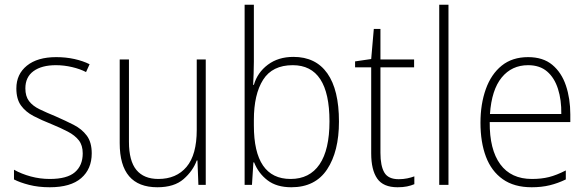

<svg xmlns="http://www.w3.org/2000/svg" viewBox="-20 -780 2480 810"><path d="M367 -133Q367 -67 322.5 -28.5Q278 10 190 10Q142 10 103 0Q64 -10 39 -23V-64Q71 -46 110 -35.5Q149 -25 190 -25Q263 -25 296 -53.5Q329 -82 329 -133Q329 -167 312.5 -188Q296 -209 266.5 -224.5Q237 -240 198 -256Q155 -273 121.5 -290.5Q88 -308 68.5 -335Q49 -362 49 -407Q49 -467 93.5 -503Q138 -539 217 -539Q258 -539 294 -531Q330 -523 358 -509L343 -476Q318 -489 284 -497Q250 -505 216 -505Q156 -505 121.5 -480Q87 -455 87 -407Q87 -374 102.5 -353.5Q118 -333 147 -319Q176 -305 215 -289Q256 -271 290.5 -253.5Q325 -236 346 -208Q367 -180 367 -133Z M848 -529V0H817L813 -103H810Q794 -59 754.5 -24.5Q715 10 644 10Q485 10 485 -176V-529H524V-182Q524 -101 555.5 -63Q587 -25 648 -25Q724 -25 767 -76Q810 -127 810 -232V-529Z M1051 -520Q1051 -497 1050 -469.5Q1049 -442 1048 -422H1051Q1066 -474 1110 -507Q1154 -540 1218 -540Q1312 -540 1361 -470.5Q1410 -401 1410 -267Q1410 -141 1360 -65.5Q1310 10 1209 10Q1147 10 1108.5 -19.5Q1070 -49 1052 -95H1049L1043 0H1012V-760H1051ZM1215 -505Q1129 -505 1090 -443.5Q1051 -382 1051 -274V-251Q1051 -25 1206 -25Q1286 -25 1328 -86.5Q1370 -148 1370 -268Q1370 -505 1215 -505Z M1662 -24Q1681 -24 1698 -27.5Q1715 -31 1728 -36V-3Q1714 3 1697 6.5Q1680 10 1657 10Q1597 10 1571.5 -26.5Q1546 -63 1546 -133V-496H1478V-521L1546 -531L1557 -658H1585V-529H1727V-496H1585V-135Q1585 -80 1601.5 -52Q1618 -24 1662 -24Z M1872 0H1833V-760H1872Z M2208 -539Q2271 -539 2310 -506.5Q2349 -474 2367.5 -419Q2386 -364 2386 -297V-265H2046Q2045 -149 2090.5 -87Q2136 -25 2224 -25Q2264 -25 2296 -33Q2328 -41 2367 -61V-23Q2334 -7 2299.5 1.5Q2265 10 2223 10Q2149 10 2101 -24Q2053 -58 2030 -119Q2007 -180 2007 -262Q2007 -341 2029.5 -404Q2052 -467 2096.5 -503Q2141 -539 2208 -539ZM2208 -505Q2139 -505 2096.5 -453Q2054 -401 2047 -299H2348Q2349 -358 2334 -405Q2319 -452 2288 -478.5Q2257 -505 2208 -505Z"/></svg>

Font: Noto Sans Khmer UI SemiCondensed ExtraLight
Style: Regular
Weight: 200
Width: 4
Designer: Danh Hong and the Monotype Design Team
Foundry: Monotype Imaging Inc.
Version: Version 2.002; ttfautohint (v1.8.4.7-5d5b)